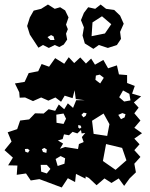

<svg xmlns="http://www.w3.org/2000/svg" viewBox="-22 -799 664 849"><path d="M152 -7 114 -1 93 -32 52 -26 55 -67 14 -68 35 -102 -2 -135 29 -173 12 -214 54 -228 67 -266 107 -271 133 -298 171 -297 193 -316 222 -309 238 -337 262 -316 278 -342 301 -322 315 -356H352L313 -361L308 -400L299 -365L264 -376L248 -349L223 -368L192 -354L160 -368L124 -352L89 -368L65 -367L63 -391L44 -430L87 -437L105 -476L147 -484L162 -516L195 -504L222 -542L262 -517L282 -546L306 -520L333 -545L358 -518L381 -540L398 -513L435 -534L456 -497L495 -510L504 -470L540 -467V-432L574 -419L562 -385L602 -373L570 -346L591 -323L572 -298L599 -266L572 -234L606 -210L572 -186L595 -161L572 -135L599 -105L572 -75L579 -37L551 -10L527 23L503 -10L471 10L440 -10L405 20L371 -12L357 -19L356 -9L314 -30L310 6L278 -11L251 30ZM419 -469 402 -465 400 -446 421 -430 437 -455ZM550 -384 522 -399 505 -369 527 -350 555 -355ZM361 -298 348 -301 338 -291 347 -280 357 -287ZM533 -294 519 -299 501 -291 513 -272 529 -280ZM436 -297 385 -265 392 -207 452 -198 462 -250ZM270 -274 259 -297 227 -292 228 -256 259 -251ZM334 -244 324 -246V-235L331 -230L338 -236ZM323 -140 327 -162 348 -171 340 -193 355 -211 339 -209 336 -224 320 -209 299 -216 283 -201 261 -205 255 -184 234 -178 257 -164 243 -141 266 -149ZM518 -145 447 -162 433 -87 489 -48 537 -90ZM174 -145 163 -139 168 -127 183 -123 185 -138ZM100 -141 88 -140 90 -128 102 -124 109 -135ZM266 -99 246 -109 224 -96 233 -65 263 -75ZM185 -70H158L160 -40L185 -32L201 -52ZM353 -607 343 -642 349 -678 336 -710 349 -742 368 -767 399 -760 423 -779 447 -760 483 -755 509 -730 525 -694 509 -658 513 -627 495 -600 455 -587 415 -600 391 -583ZM110 -646 98 -684 110 -722 127 -752 160 -760 190 -779 220 -760 244 -767 266 -753 281 -722 270 -690 278 -670 270 -650 275 -624 260 -602 240 -591 220 -600 194 -587 168 -600 148 -588ZM470 -692 429 -727 387 -700 383 -639 442 -651ZM215 -638 204 -644 188 -635 201 -622H219Z"/></svg>

Font: Rubik Gemstones
Style: Regular
Weight: 400
Designer: Hubert and Fischer, NaN
Foundry: Hubert and Fischer, NaN
Version: Version 2.200